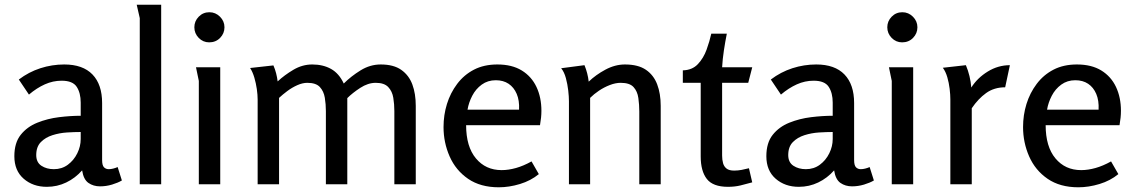

<svg xmlns="http://www.w3.org/2000/svg" viewBox="-20 -783 4822 816"><path d="M253 -509Q332 -509 373 -466.5Q414 -424 414 -345V-103Q414 -80 422 -72Q430 -64 442 -64Q451 -64 461 -66.5Q471 -69 480 -73L498 -16Q481 -6 456 1.5Q431 9 405 9Q377 9 356 -5.5Q335 -20 329 -59Q300 -26 261.5 -7.5Q223 11 179 11Q120 11 80.5 -23.5Q41 -58 41 -119Q41 -176 68 -210Q95 -244 138.5 -261.5Q182 -279 231 -285Q280 -291 323 -291V-347Q323 -388 306 -414Q289 -440 242 -440Q205 -440 170.5 -424.5Q136 -409 103 -381L60 -445Q102 -477 151.5 -493Q201 -509 253 -509ZM323 -222Q297 -222 265 -220Q233 -218 203 -208.5Q173 -199 153.5 -179Q134 -159 134 -124Q134 -93 156 -78.5Q178 -64 209 -64Q243 -64 268.5 -83Q294 -102 308.5 -131.5Q323 -161 323 -192Z M665 -763V0H574V-706L561 -763Z M934 -667Q934 -641 915.5 -622Q897 -603 869 -603Q843 -603 824.5 -622Q806 -641 806 -667Q806 -693 824.5 -712Q843 -731 870 -731Q896 -731 915 -712Q934 -693 934 -667ZM916 -497V0H825V-439L813 -497Z M1142 -505Q1149 -489 1153.5 -471.5Q1158 -454 1160 -437Q1189 -464 1227 -486.5Q1265 -509 1307 -509Q1353 -509 1387 -490Q1421 -471 1441 -428Q1472 -459 1512.5 -484Q1553 -509 1598 -509Q1653 -509 1685.5 -486Q1718 -463 1732.5 -424Q1747 -385 1747 -333V0H1656V-311Q1656 -340 1651.5 -367.5Q1647 -395 1630 -413Q1613 -431 1577 -431Q1544 -431 1511 -409.5Q1478 -388 1456 -366V0H1365V-311Q1365 -340 1360.5 -367.5Q1356 -395 1339.5 -413Q1323 -431 1286 -431Q1266 -431 1243.5 -421Q1221 -411 1201 -396Q1181 -381 1166 -367V0H1075V-360Q1075 -380 1071.5 -404.5Q1068 -429 1061 -453Q1054 -477 1043 -494Z M2094 -509Q2156 -509 2197.5 -483.5Q2239 -458 2260 -413.5Q2281 -369 2281 -312Q2281 -298 2279.5 -283Q2278 -268 2275 -251H1961Q1961 -160 2002.5 -110Q2044 -60 2112 -60Q2141 -60 2173 -69Q2205 -78 2239 -97L2270 -43Q2236 -15 2190 -1Q2144 13 2100 13Q2022 13 1969.5 -23Q1917 -59 1891 -118Q1865 -177 1865 -243Q1865 -294 1879.5 -341Q1894 -388 1923 -426.5Q1952 -465 1994.5 -487Q2037 -509 2094 -509ZM2087 -442Q2053 -442 2027.5 -423.5Q2002 -405 1987 -376Q1972 -347 1967 -317H2186Q2188 -356 2176 -384Q2164 -412 2141.5 -427Q2119 -442 2087 -442Z M2464 -506Q2471 -489 2475.5 -471.5Q2480 -454 2482 -436Q2512 -465 2553 -487Q2594 -509 2636 -509Q2692 -509 2725 -486.5Q2758 -464 2773 -424.5Q2788 -385 2788 -333V0H2697V-309Q2697 -338 2693 -366.5Q2689 -395 2672.5 -413Q2656 -431 2618 -431Q2596 -431 2571.5 -421.5Q2547 -412 2525.5 -397.5Q2504 -383 2488 -367V0H2398V-353Q2398 -372 2395 -398.5Q2392 -425 2385 -451Q2378 -477 2365 -493Z M3069 -640Q3062 -605 3056.5 -568.5Q3051 -532 3049 -497H3177L3160 -431H3049V-122Q3049 -104 3053 -89.5Q3057 -75 3068 -66.5Q3079 -58 3100 -58Q3116 -58 3132 -61Q3148 -64 3163 -68L3177 -8Q3152 -1 3127.5 5Q3103 11 3074 11Q3010 11 2984 -22.5Q2958 -56 2958 -118V-431H2882V-484Q2922 -485 2946 -510.5Q2970 -536 2983 -572Q2996 -608 3003 -640Z M3449 -509Q3528 -509 3569 -466.5Q3610 -424 3610 -345V-103Q3610 -80 3618 -72Q3626 -64 3638 -64Q3647 -64 3657 -66.5Q3667 -69 3676 -73L3694 -16Q3677 -6 3652 1.5Q3627 9 3601 9Q3573 9 3552 -5.5Q3531 -20 3525 -59Q3496 -26 3457.5 -7.5Q3419 11 3375 11Q3316 11 3276.5 -23.5Q3237 -58 3237 -119Q3237 -176 3264 -210Q3291 -244 3334.5 -261.5Q3378 -279 3427 -285Q3476 -291 3519 -291V-347Q3519 -388 3502 -414Q3485 -440 3438 -440Q3401 -440 3366.5 -424.5Q3332 -409 3299 -381L3256 -445Q3298 -477 3347.5 -493Q3397 -509 3449 -509ZM3519 -222Q3493 -222 3461 -220Q3429 -218 3399 -208.5Q3369 -199 3349.5 -179Q3330 -159 3330 -124Q3330 -93 3352 -78.5Q3374 -64 3405 -64Q3439 -64 3464.5 -83Q3490 -102 3504.5 -131.5Q3519 -161 3519 -192Z M3879 -667Q3879 -641 3860.5 -622Q3842 -603 3814 -603Q3788 -603 3769.5 -622Q3751 -641 3751 -667Q3751 -693 3769.5 -712Q3788 -731 3815 -731Q3841 -731 3860 -712Q3879 -693 3879 -667ZM3861 -497V0H3770V-439L3758 -497Z M4085 -506Q4104 -461 4108 -411Q4134 -452 4178 -479Q4222 -506 4272 -506L4252 -412Q4205 -412 4171 -387.5Q4137 -363 4110 -323V0H4019V-361Q4019 -380 4016 -405.5Q4013 -431 4006 -455Q3999 -479 3987 -495Z M4557 -509Q4619 -509 4660.5 -483.5Q4702 -458 4723 -413.5Q4744 -369 4744 -312Q4744 -298 4742.5 -283Q4741 -268 4738 -251H4424Q4424 -160 4465.5 -110Q4507 -60 4575 -60Q4604 -60 4636 -69Q4668 -78 4702 -97L4733 -43Q4699 -15 4653 -1Q4607 13 4563 13Q4485 13 4432.5 -23Q4380 -59 4354 -118Q4328 -177 4328 -243Q4328 -294 4342.5 -341Q4357 -388 4386 -426.5Q4415 -465 4457.5 -487Q4500 -509 4557 -509ZM4550 -442Q4516 -442 4490.5 -423.5Q4465 -405 4450 -376Q4435 -347 4430 -317H4649Q4651 -356 4639 -384Q4627 -412 4604.5 -427Q4582 -442 4550 -442Z"/></svg>

Font: Rosario Light Medium
Style: Regular
Weight: 500
Version: Version 1.101; ttfautohint (v1.8.1.43-b0c9)